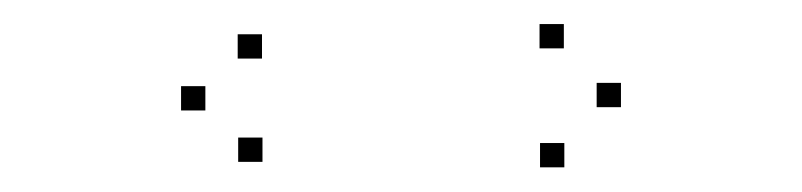

<svg xmlns="http://www.w3.org/2000/svg" viewBox="-20 -777 660 158"><path d="M444.4 -639.3V-659.3H424.4V-639.3ZM491 -688.8V-708.8H471V-688.8ZM444 -737.2V-757.2H424V-737.2ZM195.6 -728.8V-748.8H175.6V-728.8ZM149 -686.1V-706.1H129V-686.1ZM196 -643.8V-663.8H176V-643.8Z"/></svg>

Font: Monaspace Radon Dots Var
Style: Regular
Weight: 400
Designer: Riley Cran and the Lettermatic Team
Version: Version 1.100 (Monaspace Radon Dots)